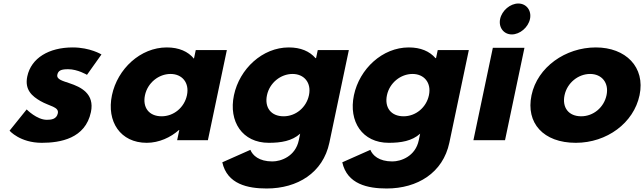

<svg xmlns="http://www.w3.org/2000/svg" viewBox="-20 -798 3667 1093"><path d="M394 -528C259 -528 157.4 -468 135.3 -363C119.1 -286 163.6 -250 209.9 -223C261.6 -193 317 -190 309.2 -153C302 -119 271.4 -116 246.4 -116C189.4 -116 131.8 -175 131.8 -175L34.4 -54C34.4 -54 93.8 15 217.8 15C322.8 15 465.9 -9 497.6 -160C519.7 -265 439.7 -303 376.1 -324C335.1 -338 300.8 -346 306.4 -373C311.5 -397 329 -404 368 -404C422 -404 475.2 -372 475.2 -372L557.6 -488C557.6 -488 493 -528 394 -528Z M617.3 -256C585.8 -106 665.3 15 815.3 15C885.3 15 951.9 -16 998.7 -58H1000.7L988.5 0H1163.5L1271.4 -513H1094.4L1084.1 -464C1050.7 -505 998.5 -528 929.5 -528C779.5 -528 648.9 -406 617.3 -256ZM805.3 -256C820.3 -327 883.8 -377 950.8 -377C1016.8 -377 1059.3 -327 1044.3 -256C1029.6 -186 969.1 -136 900.1 -136C828.1 -136 790.6 -186 805.3 -256Z M1245.5 126C1273.2 251 1391.2 275 1498.2 275C1673.2 275 1818.9 186 1855.1 14L1965.9 -513H1788.9L1779.2 -467H1776.2C1742.4 -506 1692 -528 1624 -528C1474 -528 1343.4 -406 1311.8 -256C1280.3 -106 1359.8 15 1509.8 15C1579.8 15 1641.9 5 1688.8 -37L1680.8 1C1661.7 92 1579.6 121 1530.6 121C1453.6 121 1417.9 86 1405.4 55ZM1499.8 -256C1514.8 -327 1578.3 -377 1645.3 -377C1711.3 -377 1753.8 -327 1738.8 -256C1724.1 -186 1663.6 -136 1594.6 -136C1522.6 -136 1485.1 -186 1499.8 -256Z M1928.5 126C1956.2 251 2074.2 275 2181.2 275C2356.2 275 2501.9 186 2538.1 14L2648.9 -513H2471.9L2462.2 -467H2459.2C2425.4 -506 2375 -528 2307 -528C2157 -528 2026.4 -406 1994.8 -256C1963.3 -106 2042.8 15 2192.8 15C2262.8 15 2324.9 5 2371.8 -37L2363.8 1C2344.7 92 2262.6 121 2213.6 121C2136.6 121 2100.9 86 2088.4 55ZM2182.8 -256C2197.8 -327 2261.3 -377 2328.3 -377C2394.3 -377 2436.8 -327 2421.8 -256C2407.1 -186 2346.6 -136 2277.6 -136C2205.6 -136 2168.1 -186 2182.8 -256Z M2675 0H2855L2965.6 -526H2785.6ZM2827.1 -690C2817 -642 2847.6 -602 2893.6 -602C2939.6 -602 2987 -642 2997.1 -690C3007.2 -738 2976.6 -778 2930.6 -778C2884.6 -778 2837.2 -738 2827.1 -690Z M3005.8 -256C2972.6 -98 3072.8 15 3257.8 15C3434.8 15 3587.6 -98 3620.8 -256C3654.5 -416 3542 -528 3372 -528C3199 -528 3039.5 -416 3005.8 -256ZM3193.8 -256C3208.8 -327 3272.3 -377 3339.3 -377C3405.3 -377 3447.8 -327 3432.8 -256C3418.1 -186 3357.6 -136 3288.6 -136C3216.6 -136 3179.1 -186 3193.8 -256Z"/></svg>

Font: Hussar
Style: BdOblTwo
Weight: 700
Foundry: Cannot Into Space Fonts
Version: Version 2.00